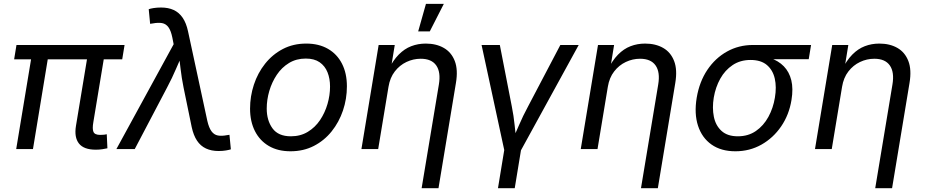

<svg xmlns="http://www.w3.org/2000/svg" viewBox="-20 -777 4825 1001"><path d="M479.5 3.4Q417 3.4 391.6 -28.8Q366.2 -61 376 -120.6L441.4 -515.6H528.8L466.8 -141.1Q460.4 -105 467.3 -89.4Q474.1 -73.7 502.4 -73.7Q515.6 -73.7 522.9 -74.7Q530.3 -75.7 536.6 -77.1L540 -3.9Q529.3 -1.5 513.2 1Q497.1 3.4 479.5 3.4ZM64.5 0 149.9 -515.6H236.8L151.9 0ZM53.7 -467.8 65.9 -542.5H629.4L617.2 -467.8Z M586.9 0 885.3 -546.4 878.4 -581.5Q871.1 -617.2 858.2 -635Q845.2 -652.8 825.2 -656.5Q805.2 -660.2 776.4 -654.8L762.7 -652.8L755.4 -729Q764.2 -732.4 781.7 -735.1Q799.3 -737.8 819.8 -737.8Q857.4 -737.8 885.5 -724.9Q913.6 -711.9 932.4 -684.3Q951.2 -656.7 960.4 -613.3L1061 -146.5Q1069.3 -110.4 1082.8 -92.3Q1096.2 -74.2 1116 -70.6Q1135.7 -66.9 1163.1 -72.3L1176.3 -74.2L1183.6 1.5Q1175.8 4.4 1158.4 7.3Q1141.1 10.3 1119.6 10.3Q1082 10.3 1053.7 -2.9Q1025.4 -16.1 1007.1 -43.7Q988.8 -71.3 979.5 -114.3L937 -320.8Q926.8 -371.1 921.4 -418.7Q916 -466.3 909.2 -512.7H939.9Q918.5 -466.8 897.9 -418.5Q877.4 -370.1 851.1 -320.8L682.6 0Z M1494.6 11.7Q1428.7 11.7 1381.6 -15.9Q1334.5 -43.5 1309.1 -93.5Q1283.7 -143.6 1283.7 -210.4Q1283.7 -274.9 1303.7 -335.7Q1323.7 -396.5 1362.1 -444.8Q1400.4 -493.2 1454.6 -521.5Q1508.8 -549.8 1576.7 -549.8Q1642.1 -549.8 1689.7 -522.5Q1737.3 -495.1 1762.9 -445.1Q1788.6 -395 1788.6 -327.1Q1788.6 -261.7 1768.1 -200.9Q1747.6 -140.1 1709 -92Q1670.4 -43.9 1616.2 -16.1Q1562 11.7 1494.6 11.7ZM1496.6 -66.4Q1546.4 -66.4 1584.7 -89.6Q1623 -112.8 1648.7 -151.1Q1674.3 -189.5 1687.5 -235.1Q1700.7 -280.8 1700.7 -325.7Q1700.7 -367.2 1687.5 -400.1Q1674.3 -433.1 1646.5 -452.4Q1618.7 -471.7 1574.2 -471.7Q1524.9 -471.7 1486.8 -448.5Q1448.7 -425.3 1423.1 -387Q1397.5 -348.6 1384 -302.7Q1370.6 -256.8 1370.6 -210.9Q1370.6 -149.4 1400.6 -107.9Q1430.7 -66.4 1496.6 -66.4Z M2005.4 -324.2 1951.7 0H1864.3L1954.1 -542.5H2038.1L2016.6 -411.1H2003.4Q2028.8 -461.9 2058.6 -492.2Q2088.4 -522.5 2123.8 -536.1Q2159.2 -549.8 2199.7 -549.8Q2254.4 -549.8 2293.9 -527.1Q2333.5 -504.4 2351.1 -458.7Q2368.7 -413.1 2356.9 -343.8L2266.1 204.1H2178.2L2268.1 -336.4Q2278.8 -400.9 2254.4 -435.8Q2230 -470.7 2173.3 -470.7Q2134.8 -470.7 2099.1 -453.9Q2063.5 -437 2038.3 -404.5Q2013.2 -372.1 2005.4 -324.2ZM2160.2 -613.3 2200.7 -756.8H2293.9L2220.7 -613.3Z M2609.9 9.8 2490.7 -542.5H2585.9L2648.4 -221.7Q2658.2 -172.9 2663.1 -124.3Q2668 -75.7 2674.3 -29.8H2643.6Q2665 -75.7 2685.8 -124.3Q2706.5 -172.9 2732.9 -221.7L2901.4 -542.5H2997.1L2694.3 9.8ZM2576.2 204.1 2610.4 -3.9H2697.8L2663.6 204.1Z M3148.9 -324.2 3095.2 0H3007.8L3097.7 -542.5H3181.6L3160.2 -411.1H3147Q3172.4 -461.9 3202.1 -492.2Q3231.9 -522.5 3267.3 -536.1Q3302.7 -549.8 3343.3 -549.8Q3397.9 -549.8 3437.5 -527.1Q3477.1 -504.4 3494.6 -458.7Q3512.2 -413.1 3500.5 -343.8L3409.7 204.1H3321.8L3411.6 -336.4Q3422.4 -400.9 3397.9 -435.8Q3373.5 -470.7 3316.9 -470.7Q3278.3 -470.7 3242.7 -453.9Q3207 -437 3181.9 -404.5Q3156.7 -372.1 3148.9 -324.2Z M3814 11.7Q3739.3 11.7 3689.5 -23.4Q3639.6 -58.6 3619.1 -121.6Q3598.6 -184.6 3612.3 -267.6Q3626.5 -351.1 3667.7 -412.6Q3709 -474.1 3770.3 -508.3Q3831.5 -542.5 3905.8 -542.5H4208.5L4196.3 -468.3H3962.9L3893.1 -464.4Q3839.4 -464.4 3799.6 -437.7Q3759.8 -411.1 3735.1 -366.7Q3710.4 -322.3 3701.2 -268.1Q3692.4 -214.4 3701.7 -168.5Q3710.9 -122.6 3741.7 -94.5Q3772.5 -66.4 3826.7 -66.4Q3880.9 -66.4 3920.9 -94Q3960.9 -121.6 3986.1 -167.7Q4011.2 -213.9 4020 -268.1Q4029.3 -323.2 4019.3 -367.4Q4009.3 -411.6 3978.3 -438Q3947.3 -464.4 3893.1 -464.4L3897 -488.8Q3951.7 -488.8 3994.9 -474.6Q4038.1 -460.4 4066.4 -431.4Q4094.7 -402.3 4105.5 -358.6Q4116.2 -314.9 4106.4 -255.4Q4093.8 -178.2 4052.5 -117.9Q4011.2 -57.6 3949.7 -22.9Q3888.2 11.7 3814 11.7Z M4370.1 -324.2 4316.4 0H4229L4318.8 -542.5H4402.8L4381.3 -411.1H4368.2Q4393.6 -461.9 4423.3 -492.2Q4453.1 -522.5 4488.5 -536.1Q4523.9 -549.8 4564.5 -549.8Q4619.1 -549.8 4658.7 -527.1Q4698.2 -504.4 4715.8 -458.7Q4733.4 -413.1 4721.7 -343.8L4630.9 204.1H4543L4632.8 -336.4Q4643.6 -400.9 4619.1 -435.8Q4594.7 -470.7 4538.1 -470.7Q4499.5 -470.7 4463.9 -453.9Q4428.2 -437 4403.1 -404.5Q4377.9 -372.1 4370.1 -324.2Z"/></svg>

Font: Inter 16pt
Style: Italic
Weight: 400
Italic angle: -9.3988°
Version: Version 4.001;git-66647c0bb